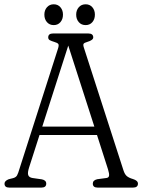

<svg xmlns="http://www.w3.org/2000/svg" viewBox="-22 -852 646 872"><path d="M188 -18Q188 0 166 0H20Q-1.5 0 -1.5 -18Q-1.5 -30.5 17.5 -38L37.5 -43Q50.5 -46.5 55.5 -55.5Q60.5 -64.5 67 -87L241.5 -631.5Q246.5 -647 242.8 -652.2Q239 -657.5 225 -661.5Q211.5 -665.5 204.2 -669.5Q197 -673.5 197 -682Q197 -700 219 -700H379Q401.5 -700 401.5 -682Q401.5 -669.5 374 -661.5Q361.5 -658 358 -653.5Q354.5 -649 359 -635.5L538.5 -79Q544.5 -60 554.2 -52Q564 -44 581.5 -39Q604.5 -32 604.5 -18Q604.5 0 582 0H421.5Q399.5 0 399.5 -18Q399.5 -33.5 419.5 -38L460.5 -43.5Q471.5 -44.5 473.2 -53.5Q475 -62.5 468.5 -83L418.5 -239H157.5L110 -91Q102.5 -67.5 106.2 -56.8Q110 -46 126 -43.5L168 -37.5Q188 -33.5 188 -18ZM170 -277H406.5L288 -645ZM222 -738Q203 -738 191.2 -751.5Q179.5 -765 179.5 -785.5Q179.5 -805.5 191.2 -819Q203 -832.5 222 -832.5Q241 -832.5 252.5 -819Q264 -805.5 264 -785.5Q264 -765 252.5 -751.5Q241 -738 222 -738ZM367 -738Q347.5 -738 335.8 -751.5Q324 -765 324 -785.5Q324 -805.5 335.8 -819Q347.5 -832.5 367 -832.5Q386 -832.5 397.5 -819Q409 -805.5 409 -785.5Q409 -765 397.5 -751.5Q386 -738 367 -738Z"/></svg>

Font: Fraunces 144pt SuperSoft Light
Style: Regular
Weight: 300
Version: Version 1.000;[0bf87f6ff]